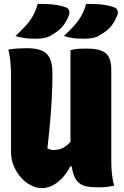

<svg xmlns="http://www.w3.org/2000/svg" viewBox="-20 -959 640 992"><path d="M570 0Q558 3 544.5 5Q531 7 517 8Q503 9 489 9Q457 9 432.5 5Q408 1 391 -11.5Q374 -24 363.5 -49Q353 -74 348.5 -113.5Q344 -153 344 -213Q344 -274 344 -335Q344 -396 344 -456.5Q344 -517 344 -578Q344 -639 344 -700Q355 -703 369.5 -705Q384 -707 399.5 -707.5Q415 -708 428 -708Q478 -708 505.5 -696.5Q533 -685 544 -660.5Q555 -636 555 -597Q555 -544 555 -486.5Q555 -429 555 -369.5Q555 -310 555 -249Q555 -188 555 -127Q555 -89 558.5 -58Q562 -27 570 0ZM196 13Q170 13 142 -0.5Q114 -14 90.5 -39.5Q67 -65 52 -99.5Q37 -134 37 -174Q37 -240 37 -306Q37 -372 37 -438.5Q37 -505 37 -570Q37 -608 33.5 -641.5Q30 -675 23 -703Q46 -707 71 -708.5Q96 -710 120 -710Q166 -710 195 -698Q224 -686 237.5 -657.5Q251 -629 251 -579Q251 -524 248 -461Q245 -398 239 -330.5Q233 -263 225 -192Q232 -189 239.5 -186.5Q247 -184 255 -184Q276 -184 295 -190.5Q314 -197 333 -214.5Q352 -232 370 -266V-99H343Q322 -59 297 -34.5Q272 -10 246.5 1.5Q221 13 196 13ZM175 -939Q199 -939 224.5 -938Q250 -937 274 -933Q298 -929 318 -922Q333 -917 337 -905Q341 -893 336 -880Q328 -860 318.5 -844Q309 -828 297 -815.5Q285 -803 270.5 -793Q256 -783 239 -773Q226 -766 207.5 -762.5Q189 -759 163 -759Q148 -759 130 -760Q112 -761 94 -764.5Q76 -768 60 -773Q90 -801 112 -825Q134 -849 149.5 -876Q165 -903 175 -939ZM425 -939Q449 -939 474.5 -938Q500 -937 524 -933Q548 -929 568 -922Q583 -917 587 -905Q591 -893 586 -880Q578 -860 568.5 -844Q559 -828 547 -815.5Q535 -803 520.5 -793Q506 -783 489 -773Q476 -766 457.5 -762.5Q439 -759 413 -759Q398 -759 380 -760Q362 -761 344 -764.5Q326 -768 310 -773Q340 -801 362 -825Q384 -849 399.5 -876Q415 -903 425 -939Z"/></svg>

Font: Recursive Monospace Casual Black
Style: Regular
Weight: 900
Version: Version 1.047